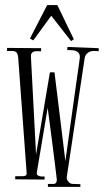

<svg xmlns="http://www.w3.org/2000/svg" viewBox="-20 -749 409 757"><path d="M369.1 -559.1V-546.9Q362.3 -547.9 358.2 -547.9Q354 -547.9 348.1 -547.9Q335.9 -547.9 326.2 -540.5Q316.4 -533.2 314 -521L243.2 -50.8Q242.7 -46.4 244.4 -41.7Q246.1 -37.1 249.5 -33Q252.9 -28.8 257.3 -26.4Q261.7 -23.9 267.1 -23.9L296.9 -22.9V-12.2H168.9V-23.9H191.9Q198.2 -23.9 201.2 -29.1Q204.1 -34.2 204.1 -40Q204.1 -40.5 202.6 -52.7Q201.2 -64.9 197.3 -96.9Q193.4 -128.9 186.3 -183.8Q179.2 -238.8 168 -324.2L125 -67.9Q124 -62.5 127.2 -59.3Q130.4 -56.2 135.3 -54.7Q140.1 -53.2 146 -53Q151.9 -52.7 155.8 -53.2V-41L40 -42V-54.2H68.8Q76.7 -54.2 81.3 -56.9Q85.9 -59.6 85 -67.9L51.8 -521Q50.8 -532.7 47.9 -538.3Q44.9 -543.9 39.3 -546.1Q33.7 -548.3 25.9 -548.1Q18.1 -547.9 7.8 -547.9V-560.1L142.1 -559.1V-546.9Q133.8 -546.9 126.2 -547.1Q118.7 -547.4 113 -545.4Q107.4 -543.5 104.2 -538.3Q101.1 -533.2 102.1 -522.9L122.1 -140.1L176.8 -463.9H194.8L237.8 -113.8Q253.4 -227.5 266.1 -317.4Q271.5 -355.5 276.6 -392.3Q281.7 -429.2 285.9 -458Q290 -486.8 292.5 -504.6Q294.9 -522.5 294.9 -522.9Q294.9 -534.2 290.3 -540Q285.6 -545.9 278.6 -548.3Q271.5 -550.8 262.7 -551Q253.9 -551.3 245.1 -551.8L246.1 -564ZM271 -594.2 260.3 -586.9 182.1 -687 111.3 -589.8 98.1 -597.2 166 -729H206.1Z"/></svg>

Font: Bigelow Rules
Style: Regular
Weight: 400
Designer: Astigmatic (AOETI)
Foundry: Astigmatic (AOETI)
Version: Version 1.001